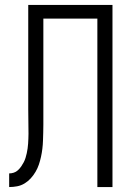

<svg xmlns="http://www.w3.org/2000/svg" viewBox="-20 -755 540 775"><path d="M17 0V-55Q26 -55 35.5 -58Q45 -61 52.5 -68Q60 -75 65.5 -83Q71 -91 75.5 -99.5Q80 -108 83 -117.5Q86 -127 88 -136.5Q90 -146 91.5 -156Q93 -166 93.5 -175.5Q94 -185 94.5 -195Q95 -205 95 -215Q95 -240 94.5 -265Q94 -290 94 -315V-735H434V0H373V-680H155V-315Q155 -299 155 -283.5Q155 -268 155 -252Q155 -236 154.5 -219.5Q154 -203 153.5 -187Q153 -171 151 -154.5Q149 -138 145.5 -122Q142 -106 137 -91Q132 -76 123.5 -61.5Q115 -47 104 -35Q93 -23 79 -14.5Q65 -6 49 -3Q33 0 17 0Z"/></svg>

Font: Iosevka Term Light
Style: Regular
Weight: 300
Monospace: yes
Designer: Belleve Invis
Foundry: Belleve Invis
Version: Version 9.0.1; ttfautohint (v1.8.3)